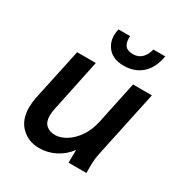

<svg xmlns="http://www.w3.org/2000/svg" viewBox="-172 -857 947 997"><g transform="rotate(30 301.5 -359.0)"><path d="M52 -146Q52 -175 58 -206L125 -519H237L171 -205Q169 -194 167.5 -184Q166 -174 166 -164Q166 -126 186 -107.5Q206 -89 240 -89Q271 -89 305.5 -110Q340 -131 367.5 -171Q395 -211 407 -268L460 -519H573L489 -124Q484 -101 482 -81.5Q480 -62 480 -39V0H373L374 -77Q343 -35 298 -12Q253 11 201 11Q138 11 95 -30.5Q52 -72 52 -146ZM247 -690Q247 -703 248.5 -712Q250 -721 252 -729H321Q321 -724 321 -721.5Q321 -719 321 -716Q321 -687 334.5 -671Q348 -655 381 -655Q441 -655 461 -729H532Q519 -654 476 -616.5Q433 -579 369 -579Q309 -579 278 -611.5Q247 -644 247 -690Z"/></g></svg>

Font: Radio Canada Medium
Style: Italic
Weight: 500
Italic angle: -12°
Designer: Charles Daoud, Etienne Aubert Bonn, Alexandre Saumier Demers, Jacques Le Bailly
Foundry: Radio-Canada
Version: Version 2.104; ttfautohint (v1.8.4.7-5d5b);gftools[0.9.28.de